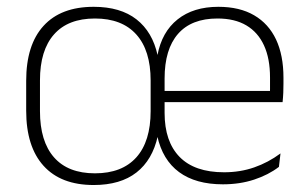

<svg xmlns="http://www.w3.org/2000/svg" viewBox="-20 -518 880 550"><path d="M248.5 12Q154.5 12 104.8 -43Q55 -98 55 -201V-286.5Q55 -389.5 104.8 -444Q154.5 -498.5 248.5 -498.5Q325 -498.5 371 -462.5Q417 -426.5 431.5 -359.5H431Q443.5 -426.5 488.8 -462.5Q534 -498.5 605.5 -498.5Q666.5 -498.5 708 -474.2Q749.5 -450 770.8 -404.8Q792 -359.5 792 -295.5V-278Q792 -265.5 791.5 -252.8Q791 -240 789.5 -225.5H753Q753.5 -245.5 753.5 -263.2Q753.5 -281 753.5 -296Q753.5 -350.5 736.2 -388Q719 -425.5 685.8 -445.2Q652.5 -465 603 -465Q528.5 -465 490 -421Q451.5 -377 451.5 -293V-242V-236V-194.5Q451.5 -112.5 494.5 -68.5Q537.5 -24.5 622 -24.5Q668 -24.5 708.2 -38.5Q748.5 -52.5 783.5 -78.5L779 -40Q749 -17 708 -3.5Q667 10 618.5 10Q540.5 10 493 -25Q445.5 -60 430.5 -128.5H432Q417 -60 371 -24Q325 12 248.5 12ZM432 -225.5V-257.5H779.5V-225.5ZM252 -21.5Q329.5 -21.5 370.5 -67.2Q411.5 -113 411.5 -199.5V-287.5Q411.5 -373.5 370.5 -419.2Q329.5 -465 252 -465Q175 -465 134.8 -419.5Q94.5 -374 94.5 -288V-199.5Q94.5 -113 134.8 -67.2Q175 -21.5 252 -21.5Z"/></svg>

Font: Anek Tamil Medium ExtraLight
Style: Regular
Weight: 250
Version: Version 1.003